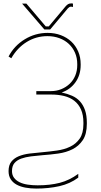

<svg xmlns="http://www.w3.org/2000/svg" viewBox="-20 -901 592 1121"><path d="M437 114Q385 152 328.5 166.5Q272 181 200 181Q170 181 142.5 177Q115 173 94.5 163Q74 153 62 137Q50 121 50 98Q50 68 64.5 51Q79 34 104 25Q129 16 161 12Q193 8 229 5Q274 2 320 -4.5Q366 -11 403 -29.5Q440 -48 463.5 -83Q487 -118 487 -179V-184Q487 -227 476.5 -257.5Q466 -288 447 -309Q428 -330 400.5 -342Q373 -354 340 -361Q390 -378 420.5 -420.5Q451 -463 451 -522V-526Q451 -567 436.5 -600.5Q422 -634 396.5 -658Q371 -682 335.5 -695.5Q300 -709 258 -709Q186 -709 124.5 -671.5Q63 -634 30 -571L46 -561Q81 -622 136 -656Q191 -690 257 -690Q295 -690 327 -678Q359 -666 382 -644.5Q405 -623 418 -593Q431 -563 431 -527V-521Q431 -488 419.5 -460Q408 -432 387 -412Q366 -392 338 -380.5Q310 -369 277 -369H192V-349H278Q320 -349 354.5 -340.5Q389 -332 414 -312.5Q439 -293 453 -261.5Q467 -230 467 -185V-177Q467 -123 445.5 -92Q424 -61 389.5 -44.5Q355 -28 312 -22Q269 -16 225 -12Q188 -9 152.5 -4.5Q117 0 90 11Q63 22 46.5 42.5Q30 63 30 98Q30 126 42.5 145.5Q55 165 77 177Q99 189 128.5 194.5Q158 200 192 200Q264 200 326.5 186Q389 172 437 136ZM239 -729H273L376 -852Q381 -857 385 -859.5Q389 -862 394 -862Q397 -862 400 -861.5Q403 -861 406 -860V-880Q403 -881 400 -881Q397 -881 395 -881Q385 -881 378 -877Q371 -873 363 -864L265 -747H247L134 -880H109Z"/></svg>

Font: Fixel Variable
Style: Regular
Weight: 100
Width: 3
Designer: AlfaBravo + MacPaw
Foundry: Kyrylo Tkachov, Marchela Mozhyna, Serhii Makarenko, Maria Weinstein, Zakhar Kryvoshyya
Version: Version 1.211